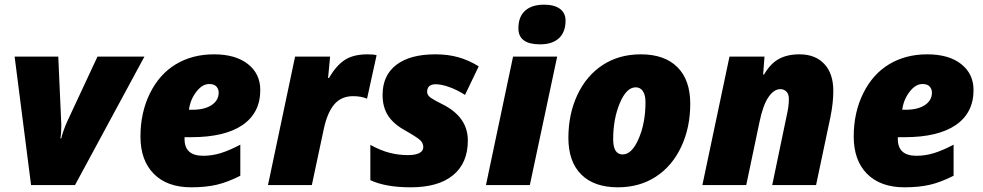

<svg xmlns="http://www.w3.org/2000/svg" viewBox="-20 -797 4235 827"><path d="M113.8 0 43 -553.2H231L244.1 -258.8Q244.1 -223.1 240.2 -201.2H244.1Q244.6 -208 252.9 -231.9Q261.2 -255.9 270.5 -275.9Q279.8 -295.9 399.9 -553.2H602.1L303.2 0Z M803.7 9.8Q700.2 9.8 642.6 -48.1Q585 -106 585 -209Q585 -312 625.7 -394.8Q666.5 -477.5 737.5 -520.3Q808.6 -563 901.9 -563Q994.6 -563 1047.9 -521Q1101.1 -479 1101.1 -409.2Q1101.1 -311 1024.7 -258.5Q948.2 -206.1 803.7 -206.1H774.9V-198.2Q774.9 -126 855 -126Q893.6 -126 930.7 -137.5Q967.8 -148.9 1015.1 -173.8V-40Q960.4 -12.2 913.1 -1.2Q865.7 9.8 803.7 9.8ZM880.9 -435.1Q851.1 -435.1 825.2 -401.1Q799.3 -367.2 793.9 -324.2H808.1Q861.3 -324.2 891.6 -344.5Q921.9 -364.7 921.9 -397.9Q921.9 -413.6 912.1 -424.3Q902.3 -435.1 880.9 -435.1Z M1563 -563Q1590.3 -563 1602.1 -559.1L1561 -372.1Q1534.7 -382.8 1501 -382.8Q1450.7 -382.8 1420.7 -348.4Q1390.6 -314 1375 -243.2L1323.2 0H1134.3L1251 -553.2H1401.9L1393.1 -460.9H1397Q1428.7 -515.6 1465.8 -539.3Q1502.9 -563 1563 -563Z M1995.1 -191.9Q1995.1 -94.7 1931.6 -42.5Q1868.2 9.8 1749 9.8Q1640.6 9.8 1575.2 -21V-172.9Q1620.1 -148.4 1658.7 -138.7Q1697.3 -128.9 1736.8 -128.9Q1770 -128.9 1786.6 -137.9Q1803.2 -147 1803.2 -163.1Q1803.2 -180.2 1790.5 -192.6Q1777.8 -205.1 1727.1 -233.9Q1675.3 -262.2 1651.6 -298.8Q1627.9 -335.4 1627.9 -388.2Q1627.9 -472.2 1687 -517.6Q1746.1 -563 1855 -563Q1909.7 -563 1954.6 -550.3Q1999.5 -537.6 2042 -511.2L1982.9 -388.2Q1950.7 -409.2 1916.3 -421.6Q1881.8 -434.1 1856.9 -434.1Q1819.8 -434.1 1819.8 -400.9Q1819.8 -386.7 1835.2 -376Q1850.6 -365.2 1885.3 -348.1Q1995.1 -293.5 1995.1 -191.9Z M2262.2 0H2073.2L2189.9 -553.2H2379.9ZM2212.9 -674.8Q2212.9 -725.1 2241.9 -751Q2271 -776.9 2323.2 -776.9Q2367.7 -776.9 2391.8 -759Q2416 -741.2 2416 -708Q2416 -659.2 2387.7 -632.6Q2359.4 -606 2306.2 -606Q2212.9 -606 2212.9 -674.8Z M2641.1 9.8Q2539.1 9.8 2483.6 -45.4Q2428.2 -100.6 2428.2 -203.1Q2428.2 -305.7 2467 -388.4Q2505.9 -471.2 2576.2 -517.1Q2646.5 -563 2740.2 -563Q2842.3 -563 2897.7 -507.8Q2953.1 -452.6 2953.1 -350.1Q2953.1 -247.6 2914.3 -164.8Q2875.5 -82 2805.2 -36.1Q2734.9 9.8 2641.1 9.8ZM2718.3 -420.9Q2678.2 -420.9 2649.7 -352.8Q2621.1 -284.7 2621.1 -196.8Q2621.1 -131.8 2662.1 -131.8Q2701.7 -131.8 2731 -199.7Q2760.3 -267.6 2760.3 -356Q2760.3 -388.2 2749 -404.5Q2737.8 -420.9 2718.3 -420.9Z M3377.9 -371.1Q3377.9 -392.1 3367.2 -402.6Q3356.4 -413.1 3341.3 -413.1Q3313.5 -413.1 3289.8 -378.4Q3266.1 -343.8 3251 -270L3194.3 0H3005.4L3122.1 -553.2H3272.9L3267.1 -476.1H3271Q3297.9 -522.5 3334.2 -542.7Q3370.6 -563 3423.3 -563Q3492.2 -563 3530.8 -521.2Q3569.3 -479.5 3569.3 -405.8Q3569.3 -354 3557.1 -293.9L3495.1 0H3306.2L3369.1 -301.8Q3377.9 -339.8 3377.9 -371.1Z M3876 9.8Q3772.5 9.8 3714.8 -48.1Q3657.2 -106 3657.2 -209Q3657.2 -312 3698 -394.8Q3738.8 -477.5 3809.8 -520.3Q3880.9 -563 3974.1 -563Q4066.9 -563 4120.1 -521Q4173.3 -479 4173.3 -409.2Q4173.3 -311 4096.9 -258.5Q4020.5 -206.1 3876 -206.1H3847.2V-198.2Q3847.2 -126 3927.2 -126Q3965.8 -126 4002.9 -137.5Q4040 -148.9 4087.4 -173.8V-40Q4032.7 -12.2 3985.4 -1.2Q3938 9.8 3876 9.8ZM3953.1 -435.1Q3923.3 -435.1 3897.5 -401.1Q3871.6 -367.2 3866.2 -324.2H3880.4Q3933.6 -324.2 3963.9 -344.5Q3994.1 -364.7 3994.1 -397.9Q3994.1 -413.6 3984.4 -424.3Q3974.6 -435.1 3953.1 -435.1Z"/></svg>

Font: Open Sans Extrabold
Style: Italic
Weight: 800
Italic angle: -12°
Foundry: Ascender Corporation
Version: Version 1.10